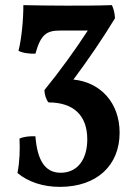

<svg xmlns="http://www.w3.org/2000/svg" viewBox="-20 -480 524 748"><path d="M266 -170C324 -248 379 -328 428 -409C427 -428 423 -445 416 -460C357 -458 299 -458 240 -458C187 -458 105 -459 71 -460C71 -401 64 -329 52 -282C69 -273 97 -270 118 -271C139 -346 161 -361 215 -361H322C272 -284 214 -204 153 -129C153 -115 159 -92 169 -81C266 -81 320 -31 320 63C320 140 283 193 216 193C154 193 125 142 118 51C97 50 73 52 56 60C58 103 57 148 48 194C90 229 148 248 213 248C359 248 446 163 446 37C446 -81 370 -160 266 -170Z"/></svg>

Font: Vollkorn Semibold
Style: Regular
Weight: 600
Designer: Friedrich Althausen
Foundry: Friedrich Althausen
Version: Version 4.015;PS 004.015;hotconv 1.0.88;makeotf.lib2.5.64775